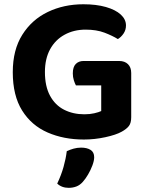

<svg xmlns="http://www.w3.org/2000/svg" viewBox="-20 -644 697 909"><path d="M601.2 -298.4V-89.2Q601.2 -61.9 590.4 -47.7Q579.5 -33.4 556.4 -20.6Q529.3 -5.4 478.5 5.6Q427.8 16.6 377.1 16.6Q282 16.6 205.5 -16.7Q129 -50 84.8 -120.7Q40.5 -191.4 40.5 -302.3Q40.5 -407.9 85.6 -479.4Q130.6 -551 206.4 -587.4Q282.1 -623.8 374.8 -623.8Q436 -623.8 481.5 -610.8Q527 -597.7 551.7 -575.1Q576.4 -552.5 576.4 -523.5Q576.4 -502 564.9 -485.1Q553.3 -468.2 538 -459Q512.5 -474.8 474.8 -489.3Q437 -503.7 385.4 -503.7Q329.5 -503.7 285.6 -479.6Q241.7 -455.5 217.2 -410.7Q192.7 -365.8 192.7 -303Q192.7 -235.5 216.8 -190.9Q240.9 -146.3 283.2 -124.6Q325.6 -102.9 379.5 -102.9Q405.6 -102.9 426.6 -107.8Q447.6 -112.7 459.2 -118.2V-239.7H339.4Q334.3 -249 329.5 -264.2Q324.7 -279.4 324.7 -296.6Q324.7 -327 338.8 -341.2Q352.8 -355.3 375.6 -355.3H544Q570.6 -355.3 585.9 -340.2Q601.2 -325.2 601.2 -298.4ZM372.4 216.6Q358.7 232.3 341.8 238.8Q324.8 245.3 305.3 245.3Q272.2 245.3 250.9 225.2Q269.8 185.2 280.8 146.4Q291.7 107.7 296.1 71.8Q310.1 65 327.8 59.9Q345.6 54.9 364.1 54.9Q391.4 54.9 408.7 65.6Q425.9 76.3 425.9 100.5Q425.9 116.5 417.5 139.1Q409.1 161.7 396.8 182.4Q384.5 203.2 372.4 216.6Z"/></svg>

Font: Baloo Bhaina 2
Style: Regular
Weight: 400
Designer: Yesha Goshar, Manish Minz, Shuchita Grover and Ek Type
Foundry: Ek Type
Version: Version 1.700